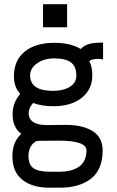

<svg xmlns="http://www.w3.org/2000/svg" viewBox="-20 -705 558 915"><path d="M185.1 -685.1H299.8V-575.2H185.1ZM115.7 37.1Q115.7 81.1 140.4 97.2Q165 113.3 216.8 113.3H268.1Q291 113.3 311.3 108.6Q331.5 104 350.6 93.3Q369.6 82.5 380.9 61.8Q392.1 41 392.1 12.2Q392.1 -34.7 260.3 -34.7Q228 -34.7 156.7 -33.7Q137.2 -25.9 126.5 -6.3Q115.7 13.2 115.7 37.1ZM232.4 -272Q281.2 -272 312.5 -291Q343.8 -310.1 343.8 -344.7Q343.8 -389.6 317.1 -408.2Q290.5 -426.8 240.2 -426.8Q190.4 -426.8 157 -403.3Q123.5 -379.9 123.5 -346.2Q123.5 -272 232.4 -272ZM46.4 -341.3Q46.4 -417.5 97.9 -459.2Q149.4 -501 240.2 -501Q316.4 -501 364.3 -471.7Q383.8 -490.2 406.5 -496.1Q429.2 -502 471.2 -502V-421.9Q456.5 -424.3 449.7 -424.3Q416 -424.3 405.3 -413.6Q419.9 -387.2 419.9 -346.7Q419.9 -278.3 369.1 -238.5Q318.4 -198.7 234.9 -198.7Q178.2 -198.7 137.7 -214.4Q116.7 -189.9 116.7 -166.5Q116.7 -108.9 204.6 -108.9Q210.9 -108.9 248.5 -109.4Q286.1 -109.9 293 -109.9Q329.6 -109.9 359.6 -103.8Q389.6 -97.7 415 -84.2Q440.4 -70.8 454.8 -46.4Q469.2 -22 469.2 11.7Q469.2 102.5 414.3 146Q359.4 189.5 265.1 189.5H214.8Q134.3 189.5 86.7 151.9Q39.1 114.3 39.1 40Q39.1 -29.8 81.5 -66.9Q40 -97.7 40 -160.2Q40 -215.8 76.2 -257.3Q46.4 -290.5 46.4 -341.3Z"/></svg>

Font: Fantasque Sans Mono
Style: Regular
Weight: 400
Monospace: yes
Designer: Jany Belluz
Version: Version 1.8.0 ; ttfautohint (v1.8.2)